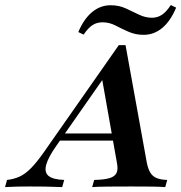

<svg xmlns="http://www.w3.org/2000/svg" viewBox="-85 -760 735 780"><path d="M-64.5 0 -56.5 -29Q-27.4 -32.3 -4.4 -43.1Q18.5 -54 41.1 -77Q63.7 -100 91.1 -138.7L397.6 -576.6H425L511.3 -100Q516.1 -75 525 -59.7Q533.9 -44.4 550.4 -37.1Q566.9 -29.8 594.4 -29L586.3 0Q563.7 -1.6 529 -2Q494.4 -2.4 450 -2.4Q393.5 -2.4 352.8 -2Q312.1 -1.6 289.5 0L297.6 -29Q337.9 -29.8 359.7 -36.3Q381.5 -42.7 388.3 -57.3Q395.2 -71.8 390.3 -96.8L328.2 -447.6L359.7 -476.6L144.4 -168.5Q111.3 -121.8 102.8 -91.1Q94.4 -60.5 112.1 -45.6Q129.8 -30.6 175.8 -29L167.7 0Q132.3 -1.6 98.8 -2Q65.3 -2.4 34.7 -2.4Q10.5 -2.4 -13.7 -2Q-37.9 -1.6 -64.5 0ZM146.8 -188.7 165.3 -217.7H410.5L415.3 -188.7ZM498.4 -618.5Q465.3 -618.5 437.1 -631Q408.9 -643.5 383.9 -656.5Q358.9 -669.4 331.5 -669.4Q308.1 -669.4 290.3 -657.7Q272.6 -646 254.8 -619.4L233.1 -629.8Q255.6 -683.1 289.1 -710.9Q322.6 -738.7 364.5 -738.7Q398.4 -738.7 426.2 -725.8Q454 -712.9 479.8 -700.4Q505.6 -687.9 532.3 -687.9Q554.8 -687.9 573 -700Q591.1 -712.1 608.9 -739.5L630.6 -729Q608.1 -675 574.6 -646.8Q541.1 -618.5 498.4 -618.5Z"/></svg>

Font: Playfair 5pt SemiExpanded Light
Style: Bold Italic
Weight: 700
Italic angle: -15.6°
Version: Version 2.001;gftools[0.9.30]